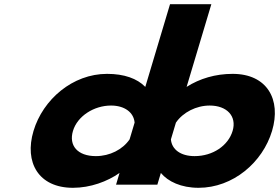

<svg xmlns="http://www.w3.org/2000/svg" viewBox="-20 -880 1330 915"><path d="M1088.5 -256C1067.5 -186 994.5 -136 907.4 -136C840.9 -136 798.5 -167.7 794.5 -215.8L818.4 -295.7C852.1 -344.9 915.5 -377 979.4 -377C1060.5 -377 1109.7 -327 1088.5 -256ZM139.7 -256C94.8 -106 163.6 15 327.7 15C410.9 15 491.4 -14.9 549.7 -55.8L533.1 0H537.4H725.6H729.9L746.6 -55.8C780.5 -14.9 843.1 15 926.3 15C1090.4 15 1231.6 -106 1276.5 -256C1321.3 -406 1252.8 -528 1088.7 -528C1006.6 -528 931.8 -505.7 869.3 -465.9L987.2 -860H985H792.5H790.3L672.4 -465.9C633.7 -505.7 572.3 -528 490.1 -528C326 -528 184.6 -406 139.7 -256ZM327.7 -256C348.9 -327 428 -377 509.1 -377C573 -377 617.3 -344.9 621.5 -295.7L597.6 -215.8C564.8 -167.7 503.4 -136 437 -136C349.9 -136 306.8 -186 327.7 -256Z"/></svg>

Font: Hussar
Style: BdSuprExtOblThree
Weight: 700
Foundry: Cannot Into Space Fonts
Version: Version 2.00